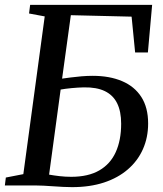

<svg xmlns="http://www.w3.org/2000/svg" viewBox="-21 -763 669 790"><path d="M275.5 7Q259 7 239 6Q219 5 198 3.5Q177 2 157.8 1Q138.5 0 122.5 0H-1L3 -32.5L75 -46.5L163 -695.5L98.5 -707.5L103 -743H605L587.5 -547H535L520.5 -694.5L270.5 -700.5L234.5 -439.5Q248.5 -441.5 269.2 -444.2Q290 -447 314 -449Q338 -451 360.5 -451Q430 -451 481.2 -429.2Q532.5 -407.5 560.5 -364Q588.5 -320.5 588.5 -255Q588.5 -197.5 567.2 -149.5Q546 -101.5 505.2 -66.2Q464.5 -31 406.8 -12Q349 7 275.5 7ZM272 -35.5Q342 -35.5 387.5 -61.8Q433 -88 455.2 -137Q477.5 -186 477.5 -254Q477.5 -304.5 461 -338Q444.5 -371.5 410.5 -388Q376.5 -404.5 323.5 -403.5Q300.5 -403 274 -400.5Q247.5 -398 228.5 -394.5L181 -44.5Q200.5 -41 224.5 -38.2Q248.5 -35.5 272 -35.5Z"/></svg>

Font: Merriweather 60pt
Style: Italic
Weight: 400
Italic angle: -7.8°
Version: Version 2.101